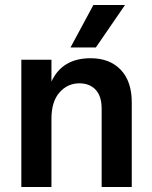

<svg xmlns="http://www.w3.org/2000/svg" viewBox="-20 -745 605 765"><path d="M505 0H385V-312Q385 -362 361 -387.5Q337 -413 296 -413Q249 -413 217 -376.5Q185 -340 185 -272V0H65V-507H185V-420Q228 -513 341 -513Q417 -513 461 -467Q505 -421 505 -337ZM362 -556H261L352 -725H478Z"/></svg>

Font: Hind Madurai SemiBold
Style: Regular
Weight: 600
Designer: Jyotish Sonowal
Foundry: Indian Type Foundry
Version: Version 1.001;PS 1.0;hotconv 1.0.86;makeotf.lib2.5.63406; tt